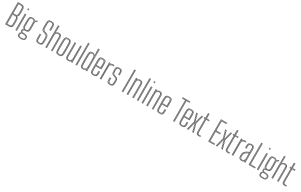

<svg xmlns="http://www.w3.org/2000/svg" viewBox="421 -3338 9434 6024"><g transform="rotate(30 5138.0 -326.0)"><path d="M67.5 0V-800H184.2Q227 -800 256 -789.6Q285 -779.2 300.6 -754Q316.2 -728.8 317.5 -684Q318.5 -647.2 319.1 -614.5Q319.8 -581.8 319.4 -551.6Q319 -521.5 317.2 -491.8Q315.2 -458.5 301.8 -435.1Q288.2 -411.8 261.8 -403V-400.8Q288.2 -392.8 304.8 -366.5Q321.2 -340.2 322.5 -307.2Q323.5 -285 324 -264.1Q324.5 -243.2 324.5 -221.1Q324.5 -199 324 -173.2Q323.5 -147.5 322.2 -115Q320.8 -70 304.8 -45Q288.8 -20 259.6 -10Q230.5 0 188.8 0ZM77.2 -8.5H188.8Q247.5 -8.5 278.9 -31Q310.2 -53.5 312.5 -115Q314.2 -156 314.6 -188.2Q315 -220.5 314.6 -249Q314.2 -277.5 312.8 -307Q311.2 -345.8 291.1 -370.1Q271 -394.5 242 -400V-402.5Q273.5 -410.2 289.2 -432.2Q305 -454.2 307.5 -492.5Q309.2 -519.8 309.6 -547.4Q310 -575 309.4 -608Q308.8 -641 307.8 -683.8Q306.8 -725.2 292.5 -748.8Q278.2 -772.2 251.1 -781.9Q224 -791.5 184.2 -791.5H77.2ZM87.2 -17.2V-783H184.2Q220.2 -783 245.1 -774.2Q270 -765.5 283.4 -743.9Q296.8 -722.2 297.8 -683.5Q299.2 -637.8 299.6 -604.9Q300 -572 299.5 -545.6Q299 -519.2 297.5 -492.5Q295.5 -457.2 277.8 -432.8Q260 -408.2 227.5 -402.2V-400.2Q261.5 -395.2 281.1 -369.5Q300.8 -343.8 302 -307Q303.2 -278.8 303.8 -251.2Q304.2 -223.8 303.9 -191.2Q303.5 -158.8 302 -115Q300 -57.5 270.6 -37.4Q241.2 -17.2 188.8 -17.2ZM97 -405H207Q244.2 -405 265 -430.9Q285.8 -456.8 287.8 -492.8Q289.5 -522.8 289.9 -550.4Q290.2 -578 289.9 -609.8Q289.5 -641.5 288 -683.5Q286.2 -736.5 259.9 -755.4Q233.5 -774.2 184.2 -774.2H97ZM106.8 -413.5V-765.8H184.2Q228.8 -765.8 252.8 -748.8Q276.8 -731.8 278.2 -683.5Q279.8 -639.5 280.1 -606.4Q280.5 -573.2 280 -546.4Q279.5 -519.5 278 -494.2Q276.2 -461.5 258.4 -437.5Q240.5 -413.5 206.8 -413.5ZM116.5 -422H206.8Q236.5 -422 251.6 -443.8Q266.8 -465.5 268.2 -494.5Q270.5 -535.5 270.5 -578Q270.5 -620.5 268.5 -683.5Q267 -728 244.6 -742.6Q222.2 -757.2 184.2 -757.2H116.5ZM97 -26H188.8Q237.2 -26 263.8 -44.4Q290.2 -62.8 292.2 -115Q293.8 -160.2 294.1 -192.1Q294.5 -224 294 -250.6Q293.5 -277.2 292.2 -306.8Q291 -344 268.6 -370.2Q246.2 -396.5 208.5 -396.5H97ZM106.8 -34.2V-387.8H210.2Q244.8 -387.8 263.1 -362.8Q281.5 -337.8 282.5 -306.2Q283.8 -277.2 284.1 -250.2Q284.5 -223.2 284.2 -191.2Q284 -159.2 282.2 -115Q280.8 -68.5 257 -51.4Q233.2 -34.2 188.2 -34.2ZM116.5 -42.8H188.2Q229.8 -42.8 250.5 -58.5Q271.2 -74.2 272.5 -114.2Q274.2 -161.5 274.5 -193.1Q274.8 -224.8 274.4 -250.6Q274 -276.5 272.8 -305.8Q271.8 -334.8 256.2 -357Q240.8 -379.2 211.5 -379.2H116.5Z M438.5 -780.5V-790H487.2V-780.5ZM438.5 -742.5V-752H487.2V-742.5ZM438.5 -761.5V-771H487.2V-761.5ZM477.5 0V-600H487.2V0ZM438.5 0V-600H448.2V0ZM458 0V-600H467.8V0Z M722.8 154.2Q653.5 154.2 620.8 133.9Q588 113.5 584.5 67.8Q584.2 62.2 584.2 57.2Q584.2 52.2 584.5 45.2Q586 12.8 600 -4.6Q614 -22 643 -29.2V-31.5Q623 -37.8 613.6 -48.6Q604.2 -59.5 603.8 -79Q603.5 -84.2 603.5 -88.9Q603.5 -93.5 603.8 -98.5Q604 -121.5 614.6 -136.1Q625.2 -150.8 647.5 -156.2V-158.5Q626.2 -166 614 -187.5Q601.8 -209 599.8 -245.5Q598.5 -275.8 597.8 -305.5Q597 -335.2 597.1 -365.6Q597.2 -396 597.9 -428.1Q598.5 -460.2 599.5 -495Q601.5 -554.5 629.9 -580.4Q658.2 -606.2 721 -606.2Q765.2 -606.2 788 -593.2Q810.8 -580.2 818.8 -551.2H821.2Q828.2 -565.5 841.2 -576.5Q854.2 -587.5 870.6 -593.8Q887 -600 903.5 -600V-591.5Q872.2 -591.8 850 -575.4Q827.8 -559 820.5 -536.8H817.8Q810.5 -569.5 788.1 -584Q765.8 -598.5 721 -598.5Q663.2 -598.5 637 -574.6Q610.8 -550.8 609.2 -495.2Q607.8 -448.5 607.1 -407.1Q606.5 -365.8 607 -326.4Q607.5 -287 609.2 -245.8Q611.2 -207.2 625.2 -185.8Q639.2 -164.2 664.5 -158V-155.8Q636.2 -150 624.4 -136.5Q612.5 -123 612.2 -98.5Q612 -93.2 612 -88.9Q612 -84.5 612.2 -78.8Q612.8 -59.2 624.1 -48.4Q635.5 -37.5 662.2 -31.5V-28.8Q625.8 -24 610.4 -6.5Q595 11 593.5 45.2Q593 52.5 592.9 56.9Q592.8 61.2 593.2 67.8Q596.5 109.5 626.5 128Q656.5 146.5 722.8 146.5Q792 146.5 822.5 126.9Q853 107.2 855 62Q855.5 55.2 855.4 49.6Q855.2 44 854.8 36.8Q852 -1.5 821.5 -19.6Q791 -37.8 723.8 -40.2Q693 -41.8 674.1 -46Q655.2 -50.2 646.6 -58.2Q638 -66.2 637.5 -78.8Q637.2 -84 637.2 -89Q637.2 -94 637.2 -98.5Q638 -123.2 657.4 -133.4Q676.8 -143.5 721 -143.5Q779.5 -143.5 804.9 -168.1Q830.2 -192.8 832.2 -246.8Q834 -288.5 834.1 -324.2Q834.2 -360 833.5 -399Q832.8 -438 831.8 -489Q831.2 -523 850.4 -545.4Q869.5 -567.8 903.5 -567.5V-559.5Q871 -559.5 855.5 -537.8Q840 -516 840.8 -484.8Q841.8 -438.5 842.6 -400.2Q843.5 -362 843.5 -325.2Q843.5 -288.5 841.8 -246Q839.2 -187.2 811.5 -161.4Q783.8 -135.5 721 -135.5Q696 -135.5 679.5 -132.4Q663 -129.2 654.6 -121.2Q646.2 -113.2 645.8 -98.2Q645.8 -94.2 645.8 -89.5Q645.8 -84.8 646 -80Q646.5 -69 654.9 -62.4Q663.2 -55.8 680.5 -52.6Q697.8 -49.5 724 -48.2Q795.8 -45.2 827.9 -25.5Q860 -5.8 863.5 37Q864 44 864.1 49.9Q864.2 55.8 863.8 62Q861.8 111 829 132.6Q796.2 154.2 722.8 154.2ZM722.8 131.5Q762 131.5 787.4 124.5Q812.8 117.5 825.1 102.4Q837.5 87.2 837.8 62.8Q838 55.5 838 49.9Q838 44.2 837.5 36.8Q836.8 17 824.9 3.8Q813 -9.5 788.2 -16.8Q763.5 -24 724 -25.8Q665 -28.5 638.9 -11.6Q612.8 5.2 610.5 45.5Q610 52.2 609.9 57Q609.8 61.8 610.2 68.2Q612.2 102.2 638.9 116.9Q665.5 131.5 722.8 131.5ZM722.8 124Q667.8 124 644.1 110.6Q620.5 97.2 618.8 67.8Q618.5 62.2 618.6 57.5Q618.8 52.8 619 45.2Q620.2 5.5 646.2 -8Q672.2 -21.5 723.8 -19Q760.5 -17.5 783.2 -11Q806 -4.5 816.9 7.2Q827.8 19 829 36.8Q829.8 45 829.6 50.5Q829.5 56 829.2 62.2Q827.8 95.2 803 109.6Q778.2 124 722.8 124ZM722.8 116.2Q756.8 116.2 777.9 110.8Q799 105.2 809.2 93.2Q819.5 81.2 820.2 62Q820.5 55.8 820.5 49.8Q820.5 43.8 820.2 36.8Q819.5 21.5 809.9 11.6Q800.2 1.8 779.1 -3.9Q758 -9.5 722.5 -11.8Q673.5 -15 651.1 -0.9Q628.8 13.2 627.8 45.2Q627.5 52 627.5 57.1Q627.5 62.2 627.5 67.8Q628.2 92.2 650.4 104.2Q672.5 116.2 722.8 116.2ZM722.8 139.2Q660.8 139.2 632.1 122.6Q603.5 106 601.5 67.8Q601.2 61.8 601.2 57.1Q601.2 52.5 601.5 45.2Q602.5 9.8 622 -7.4Q641.5 -24.5 683.8 -29V-31.2Q650.8 -35.5 635.9 -46.5Q621 -57.5 620.2 -78.8Q620.2 -84.5 620.2 -89Q620.2 -93.5 620.2 -98.5Q620.5 -124.2 636.2 -138.1Q652 -152 681.5 -155.8V-157.5Q652.8 -162.8 636.6 -184.2Q620.5 -205.8 619 -246Q617.2 -285.5 616.8 -325Q616.2 -364.5 616.9 -406.4Q617.5 -448.2 618.8 -495Q620.2 -546.5 644.6 -568.6Q669 -590.8 721 -590.8Q769.2 -590.8 791.5 -571.6Q813.8 -552.5 816.2 -509.5H818.8Q822 -531.8 833 -548.4Q844 -565 862 -574.2Q880 -583.5 903.5 -584V-575.5Q865.5 -575.8 843.8 -550.8Q822 -525.8 822.8 -492.5Q824 -442.5 824.5 -401.9Q825 -361.2 824.5 -323.9Q824 -286.5 822.5 -246.2Q820.5 -196 797 -173.5Q773.5 -151 720.8 -151.2Q689.8 -151.2 669.6 -146.1Q649.5 -141 639.5 -129.6Q629.5 -118.2 629 -99Q628.8 -93.8 628.9 -88.9Q629 -84 629 -79Q630 -55.5 652.5 -45.6Q675 -35.8 723.5 -33.8Q763.8 -32 790.6 -24.4Q817.5 -16.8 831.4 -1.9Q845.2 13 846.2 36.8Q846.8 43.5 846.8 49.5Q846.8 55.5 846.8 62Q845.8 103.8 816 121.5Q786.2 139.2 722.8 139.2ZM721 -159.2Q768.8 -159.2 789.9 -180.1Q811 -201 812.8 -246.5Q814.5 -287.2 814.8 -324.6Q815 -362 814.4 -403.1Q813.8 -444.2 812 -496.5Q810.5 -544.2 788.1 -563.5Q765.8 -582.8 721 -582.8Q671 -582.8 650.2 -561.5Q629.5 -540.2 628.5 -494.8Q627 -424.5 626.8 -366.4Q626.5 -308.2 628.5 -245.2Q630 -200 651.9 -179.6Q673.8 -159.2 721 -159.2ZM721 -167Q678 -167 658.6 -185.9Q639.2 -204.8 638 -245.8Q636.2 -306.8 636.5 -365.9Q636.8 -425 638 -494.8Q639 -537.8 658.4 -556.4Q677.8 -575 721 -575Q762.8 -575 781.9 -556.5Q801 -538 802.2 -497Q804 -444.2 804.6 -402.9Q805.2 -361.5 804.9 -324.4Q804.5 -287.2 803 -247Q801.8 -206.8 783 -186.9Q764.2 -167 721 -167ZM721 -175Q757.8 -175 774.9 -192.2Q792 -209.5 793.2 -247.5Q794.5 -286.5 794.9 -323.6Q795.2 -360.8 794.6 -402.6Q794 -444.5 792.5 -497.2Q791.2 -534.8 773.6 -551Q756 -567.2 721 -567.2Q683.5 -567.2 666 -550.5Q648.5 -533.8 647.5 -494.5Q646.2 -426.5 645.8 -367Q645.2 -307.5 647.5 -245.8Q649 -208.8 666.2 -191.9Q683.5 -175 721 -175Z M1287.2 5.5Q1220.8 5.5 1190.9 -20.1Q1161 -45.8 1159.2 -105.5Q1158.2 -139.8 1158 -167.5Q1157.8 -195.2 1158.1 -222.8Q1158.5 -250.2 1159.5 -284.5H1169.2Q1168.2 -251.8 1167.9 -224.5Q1167.5 -197.2 1167.8 -169.1Q1168 -141 1169 -106Q1170.8 -51 1197.8 -26.8Q1224.8 -2.5 1287.2 -2.5Q1346.5 -2.5 1373.1 -26.5Q1399.8 -50.5 1401.8 -106Q1403 -131.8 1403.2 -158.9Q1403.5 -186 1403.2 -213Q1403 -240 1402 -265.5Q1399.8 -332.8 1372.2 -362.4Q1344.8 -392 1297 -404.5L1264 -413.5Q1240.8 -419.8 1226.5 -431.1Q1212.2 -442.5 1205.6 -465.6Q1199 -488.8 1198 -530.2Q1197.2 -567.5 1197.6 -605Q1198 -642.5 1199 -694.5Q1199.5 -737.2 1219.9 -755.8Q1240.2 -774.2 1286.2 -774.2Q1327.8 -774.2 1348.1 -756.4Q1368.5 -738.5 1369.5 -693.5Q1370.2 -664 1370.2 -621.8Q1370.2 -579.5 1369.2 -532.2H1359.5Q1360.2 -576.5 1360.4 -620Q1360.5 -663.5 1359.8 -693Q1358.8 -732.8 1341.5 -749.5Q1324.2 -766.2 1286.2 -766.2Q1245.5 -766.2 1227.4 -749.6Q1209.2 -733 1208.8 -694.5Q1208 -651 1207.5 -609.5Q1207 -568 1207.8 -530.5Q1208.5 -491.2 1214.6 -469.8Q1220.8 -448.2 1233.4 -438.1Q1246 -428 1266.5 -422.2L1299.5 -413.5Q1354.8 -398.5 1382 -365.5Q1409.2 -332.5 1411.8 -265.8Q1412.8 -240.5 1413 -212.8Q1413.2 -185 1412.9 -157.5Q1412.5 -130 1411.5 -105.5Q1409.2 -46.2 1380.2 -20.4Q1351.2 5.5 1287.2 5.5ZM1287.2 -10.2Q1230.8 -10.2 1205.5 -32.5Q1180.2 -54.8 1178.8 -106.2Q1178 -137.2 1177.6 -163.8Q1177.2 -190.2 1177.6 -218.9Q1178 -247.5 1179 -284.5H1188.8Q1187.8 -250.8 1187.4 -223.1Q1187 -195.5 1187.2 -167.9Q1187.5 -140.2 1188.5 -106.5Q1190 -59.5 1212.6 -38.9Q1235.2 -18.2 1287.2 -18.2Q1336.5 -18.2 1358.5 -38.8Q1380.5 -59.2 1382.2 -106.8Q1383.2 -129.2 1383.6 -154.8Q1384 -180.2 1383.8 -208.1Q1383.5 -236 1382.2 -264.8Q1381 -302.8 1370.9 -326.8Q1360.8 -350.8 1341.2 -365Q1321.8 -379.2 1292.5 -387L1259.2 -395.8Q1232 -403 1214.5 -415.8Q1197 -428.5 1188.2 -455Q1179.5 -481.5 1178.5 -530Q1178 -554.5 1178 -579.4Q1178 -604.2 1178.5 -632.4Q1179 -660.5 1179.5 -695Q1180.2 -745.2 1204.6 -767.5Q1229 -789.8 1286.2 -789.8Q1337.5 -789.8 1362.6 -768.5Q1387.8 -747.2 1389 -693.8Q1389.8 -664.8 1389.8 -622.1Q1389.8 -579.5 1389 -532.2H1379Q1380 -576.2 1380 -620.6Q1380 -665 1379.2 -693.8Q1378 -743.8 1354.9 -762.8Q1331.8 -781.8 1286.2 -781.8Q1234.2 -781.8 1212.1 -761.4Q1190 -741 1189.2 -694.8Q1188.5 -652.5 1188 -609.6Q1187.5 -566.8 1188.2 -530.2Q1189.2 -484.8 1197.1 -459.9Q1205 -435 1220.9 -423.1Q1236.8 -411.2 1261.5 -404.5L1295 -395.8Q1339.8 -384 1364.9 -356.1Q1390 -328.2 1392.2 -265.2Q1393.2 -236 1393.5 -208.8Q1393.8 -181.5 1393.4 -156.1Q1393 -130.8 1392 -106.5Q1390.2 -55.2 1365.9 -32.8Q1341.5 -10.2 1287.2 -10.2ZM1287.2 -25.8Q1241 -25.8 1220.2 -44.6Q1199.5 -63.5 1198.2 -106.8Q1197.5 -136.8 1197.1 -162.9Q1196.8 -189 1197.1 -217.9Q1197.5 -246.8 1198.5 -284.5H1208.2Q1207.2 -248.8 1206.9 -221.4Q1206.5 -194 1206.9 -167.1Q1207.2 -140.2 1208.2 -107Q1209.5 -68.8 1227.2 -51.2Q1245 -33.8 1287.2 -33.8Q1325.8 -33.8 1343.4 -50.9Q1361 -68 1362.8 -107Q1363.8 -134.2 1364.1 -160.5Q1364.5 -186.8 1364.1 -212.8Q1363.8 -238.8 1362.8 -264.2Q1361.8 -297.2 1353.2 -318.1Q1344.8 -339 1328.6 -351.1Q1312.5 -363.2 1288 -369.5L1254.5 -378.5Q1223 -386.8 1202.1 -401.1Q1181.2 -415.5 1170.8 -445.2Q1160.2 -475 1159 -529.5Q1158.2 -565.5 1158.5 -603.5Q1158.8 -641.5 1159.8 -695.5Q1160.8 -754.8 1190.5 -780.1Q1220.2 -805.5 1286.2 -805.5Q1347 -805.5 1377.1 -781Q1407.2 -756.5 1408.5 -694.5Q1409.2 -666 1409.2 -623.1Q1409.2 -580.2 1408.5 -532.2H1398.8Q1399.5 -575.8 1399.5 -620.6Q1399.5 -665.5 1398.8 -694.2Q1397.5 -751.2 1370.2 -774.4Q1343 -797.5 1286.2 -797.5Q1224.8 -797.5 1197.6 -773.9Q1170.5 -750.2 1169.5 -695.2Q1168.8 -654 1168.4 -609.8Q1168 -565.5 1168.8 -529.8Q1169.8 -479 1179.2 -450.8Q1188.8 -422.5 1207.9 -408.8Q1227 -395 1256.8 -387.2L1290.5 -378.2Q1317.2 -371.5 1335 -358.4Q1352.8 -345.2 1362 -322.6Q1371.2 -300 1372.5 -264.5Q1373.5 -236.8 1373.9 -209.6Q1374.2 -182.5 1373.9 -156.8Q1373.5 -131 1372.5 -106.8Q1370.8 -63.5 1350.9 -44.6Q1331 -25.8 1287.2 -25.8Z M1765.8 0V-490Q1765.8 -525 1757.1 -549.1Q1748.5 -573.2 1727.5 -585.8Q1706.5 -598.2 1668.8 -598.2Q1627.5 -598.2 1599.5 -580.1Q1571.5 -562 1557.2 -531.8H1555L1561.5 -652.2V-800H1571.2V-667.2L1563.5 -556H1565.5Q1583 -583 1610.2 -594.8Q1637.5 -606.5 1670.5 -606.5Q1711 -606.5 1733.8 -593Q1756.5 -579.5 1765.9 -553.6Q1775.2 -527.8 1775.2 -490.5V0ZM1522.8 0V-800H1532.5V0ZM1561.8 0V-476.5Q1561.8 -500.5 1573.9 -522.8Q1586 -545 1608.8 -559.6Q1631.5 -574.2 1663.5 -574.2Q1706 -574.2 1721.1 -552.1Q1736.2 -530 1736.2 -489V0H1726.5V-489Q1726.5 -525.8 1713.2 -545.9Q1700 -566 1662.5 -566Q1636 -566 1615.5 -553.5Q1595 -541 1583.4 -520.6Q1571.8 -500.2 1571.8 -476.8L1571.5 0ZM1542.2 0V-800H1552V-636L1549.2 -505.2H1552Q1562.5 -543.5 1592 -567Q1621.5 -590.5 1666.5 -590.2Q1718.8 -590.2 1737.2 -564.4Q1755.8 -538.5 1755.8 -489.8V0H1746V-489.5Q1746 -534.5 1729 -558.4Q1712 -582.2 1665 -582.2Q1629.5 -582.2 1604.4 -566.8Q1579.2 -551.2 1566 -526.9Q1552.8 -502.5 1552.8 -476.5V0Z M2009.5 6.2Q1945.8 6.2 1916.9 -20.4Q1888 -47 1885.2 -108.2Q1882.8 -172.5 1881.8 -233.2Q1880.8 -294 1881.6 -357Q1882.5 -420 1885.2 -490.8Q1888 -553.8 1917.5 -580Q1947 -606.2 2009.5 -606.2Q2071.8 -606.2 2101.4 -580.1Q2131 -554 2133.5 -490.8Q2137.5 -386.8 2137.4 -294.1Q2137.2 -201.5 2133.5 -108.2Q2131 -45.8 2101.5 -19.8Q2072 6.2 2009.5 6.2ZM2009.5 -1.5Q2067.5 -1.5 2094.5 -26.1Q2121.5 -50.8 2123.8 -108.8Q2127.5 -200 2127.6 -292.1Q2127.8 -384.2 2123.8 -490.5Q2121.5 -549 2094.5 -573.8Q2067.5 -598.5 2009.5 -598.5Q1951 -598.5 1924.2 -573.6Q1897.5 -548.8 1895.2 -490.5Q1892.5 -419.8 1891.5 -356.9Q1890.5 -294 1891.5 -233.5Q1892.5 -173 1895.2 -108.8Q1897.5 -51.2 1924.2 -26.4Q1951 -1.5 2009.5 -1.5ZM2009.5 -9.2Q1955.2 -9.2 1931.2 -32.8Q1907.2 -56.2 1905 -109Q1902.2 -174 1901.2 -234.1Q1900.2 -294.2 1901.2 -356.6Q1902.2 -419 1905 -490Q1907.2 -544 1931.6 -567.4Q1956 -590.8 2009.5 -590.8Q2061 -590.8 2086.5 -568.4Q2112 -546 2114 -490Q2116.8 -419.5 2117.5 -355.1Q2118.2 -290.8 2117.4 -229.9Q2116.5 -169 2114 -109.2Q2112 -55 2087.1 -32.1Q2062.2 -9.2 2009.5 -9.2ZM2009.5 -17.2Q2058.2 -17.2 2080.2 -38.8Q2102.2 -60.2 2104.2 -109.8Q2108 -204.2 2108.1 -293.8Q2108.2 -383.2 2104.2 -489.5Q2102.2 -541 2079.4 -561.9Q2056.5 -582.8 2009.5 -582.8Q1960.8 -582.8 1938.9 -561.1Q1917 -539.5 1914.8 -489.5Q1912 -420 1911 -358.1Q1910 -296.2 1911 -235.6Q1912 -175 1914.8 -109.5Q1917 -59.8 1939.1 -38.5Q1961.2 -17.2 2009.5 -17.2ZM2009.5 -25Q1966 -25 1946.1 -44.8Q1926.2 -64.5 1924.5 -109.8Q1922 -171 1920.9 -230.1Q1919.8 -289.2 1920.6 -352.6Q1921.5 -416 1924.5 -489.5Q1926.2 -535.8 1946.4 -555.4Q1966.5 -575 2009.5 -575Q2053 -575 2072.8 -555.1Q2092.5 -535.2 2094.5 -489Q2098.5 -382 2098.4 -292.8Q2098.2 -203.5 2094.5 -110Q2092.5 -64.2 2072.6 -44.6Q2052.8 -25 2009.5 -25ZM2009.5 -32.8Q2047.8 -32.8 2065.4 -50.8Q2083 -68.8 2084.5 -110.2Q2088.2 -202.5 2088.5 -290.9Q2088.8 -379.2 2084.5 -488.8Q2083 -531.8 2065 -549.5Q2047 -567.2 2009.5 -567.2Q1971 -567.2 1953.6 -549Q1936.2 -530.8 1934.2 -489.2Q1931.5 -415.2 1930.6 -352.2Q1929.8 -289.2 1930.8 -230.5Q1931.8 -171.8 1934.2 -110Q1936.2 -69.5 1953.2 -51.1Q1970.2 -32.8 2009.5 -32.8Z M2346.8 6.5Q2321.5 6.5 2303.5 0.9Q2285.5 -4.8 2273.6 -14.9Q2261.8 -25 2255 -39.4Q2248.2 -53.8 2245.4 -71.4Q2242.5 -89 2242.5 -109.5V-600H2252V-110Q2252 -86 2256.2 -66.2Q2260.5 -46.5 2271.1 -32Q2281.8 -17.5 2300.5 -9.6Q2319.2 -1.8 2348.5 -1.8Q2390.5 -1.8 2418.4 -20.2Q2446.2 -38.8 2459.8 -68.2H2462.2L2455.8 -19.8V0H2446V-12L2452.8 -44H2450.2Q2433 -17 2406.2 -5.2Q2379.5 6.5 2346.8 6.5ZM2484.8 0V-600H2494.5V0ZM2354 -25.8Q2331.8 -25.8 2317.5 -32.2Q2303.2 -38.8 2295.2 -50.2Q2287.2 -61.8 2284.1 -77.4Q2281 -93 2281 -111V-600H2290.8V-111Q2290.8 -88 2296.2 -70.6Q2301.8 -53.2 2315.5 -43.6Q2329.2 -34 2354.5 -34Q2381.2 -34 2401.8 -46.5Q2422.2 -59 2433.9 -79.5Q2445.5 -100 2445.5 -123.2V-600H2455.2V-123.5Q2455.2 -99.8 2443.2 -77.4Q2431.2 -55 2408.6 -40.4Q2386 -25.8 2354 -25.8ZM2350.5 -9.8Q2300 -9.8 2280.9 -35.6Q2261.8 -61.5 2261.8 -110.2V-600H2271.5V-110.5Q2271.5 -67.5 2288.1 -42.6Q2304.8 -17.8 2352.2 -17.8Q2387.8 -17.8 2412.8 -33.2Q2437.8 -48.8 2451 -73.1Q2464.2 -97.5 2464.2 -123.5V-600H2475V0H2465.2V-32L2467.5 -94.8H2465Q2454.8 -56.8 2425.2 -33.1Q2395.8 -9.5 2350.5 -9.8Z M2654.5 0V-800H2664.2V0ZM2615.5 0V-800H2625.2V0ZM2635 0V-800H2644.8V0Z M3030 0H3020.2V-800H3030ZM3010.5 0H3001L3004 -106.8H3002Q2997.2 -59.5 2965.2 -34.4Q2933.2 -9.2 2889.5 -9.2Q2843 -9.2 2821.2 -32.4Q2799.5 -55.5 2797 -109.5Q2794.5 -171.8 2793.6 -232.5Q2792.8 -293.2 2793.6 -356.5Q2794.5 -419.8 2797 -489.2Q2799.2 -544.5 2823 -567.6Q2846.8 -590.8 2897.2 -590.8Q2942.5 -590.8 2969.6 -564Q2996.8 -537.2 3001.8 -488H3004.2L3000.8 -636.5V-800H3010.5ZM2891.8 -17.2Q2920 -17.2 2943.5 -28.8Q2967 -40.2 2981.6 -63Q2996.2 -85.8 2997.5 -119Q2999.8 -172 3001 -234.5Q3002.2 -297 3001.6 -359.9Q3001 -422.8 2997.5 -476.8Q2995.5 -510.2 2983.6 -533.9Q2971.8 -557.5 2951 -570.1Q2930.2 -582.8 2900.8 -582.8Q2853.2 -582.8 2831 -561.5Q2808.8 -540.2 2807 -489.5Q2804.5 -419.2 2803.6 -357Q2802.8 -294.8 2803.6 -234.5Q2804.5 -174.2 2807 -109.5Q2809 -60 2828.6 -38.6Q2848.2 -17.2 2891.8 -17.2ZM2894.5 -25Q2854.8 -25 2836.6 -44.8Q2818.5 -64.5 2816.5 -109.8Q2814.2 -172.2 2813.4 -231.9Q2812.5 -291.5 2813.2 -354.5Q2814 -417.5 2816.8 -490Q2818.5 -535.5 2838.2 -555.4Q2858 -575.2 2901.2 -575.2Q2942 -575.2 2964 -549.4Q2986 -523.5 2987.8 -476.8Q2990 -426 2990.6 -363.5Q2991.2 -301 2990.6 -237.4Q2990 -173.8 2988 -119.2Q2987 -84.2 2965.1 -54.6Q2943.2 -25 2894.5 -25ZM2895 -32.8Q2938.2 -32.8 2957.6 -60.1Q2977 -87.5 2978 -119.5Q2980 -170 2980.8 -231.9Q2981.5 -293.8 2981 -357.2Q2980.5 -420.8 2978 -476.5Q2976.2 -519.5 2956.9 -543.4Q2937.5 -567.2 2901.5 -567.2Q2863 -567.2 2845.5 -549.1Q2828 -531 2826.5 -489.8Q2822.5 -380.2 2822.6 -290.4Q2822.8 -200.5 2826.5 -110.5Q2828 -68.2 2844.2 -50.5Q2860.5 -32.8 2895 -32.8ZM2887.5 6.2Q2830.8 6.2 2805.5 -20.9Q2780.2 -48 2777.5 -109Q2775 -173.5 2774 -234.1Q2773 -294.8 2774 -357.2Q2775 -419.8 2777.5 -489.5Q2780 -549.5 2805.6 -577.9Q2831.2 -606.2 2893 -606.2Q2926.2 -606.2 2951 -593.5Q2975.8 -580.8 2988.2 -556.5H2990.5L2981.2 -669V-800H2991V-654.5L2998.2 -532.5H2995.8Q2980.8 -569 2955.1 -583.6Q2929.5 -598.2 2895.8 -598.2Q2841 -598.2 2815.4 -573.5Q2789.8 -548.8 2787.5 -490.5Q2784.5 -418.2 2783.6 -355.2Q2782.8 -292.2 2783.8 -232.2Q2784.8 -172.2 2787.5 -108.8Q2790 -50.8 2814 -26.1Q2838 -1.5 2889.2 -1.5Q2924 -1.5 2951.6 -17Q2979.2 -32.5 2994.5 -62H2997.2L2992 0H2982.2V-4.8L2990 -41.5H2987.8Q2973.8 -20.5 2948 -7.1Q2922.2 6.2 2887.5 6.2Z M3267 6.2Q3203.5 6.2 3173.8 -18.8Q3144 -43.8 3142.2 -103.2Q3140.5 -161.5 3139.9 -213.4Q3139.2 -265.2 3139.2 -312.9Q3139.2 -360.5 3140.1 -405.8Q3141 -451 3142.2 -495.8Q3144.2 -555 3173.4 -580.6Q3202.5 -606.2 3266.8 -606.2Q3328.8 -606.2 3356.8 -581Q3384.8 -555.8 3387.2 -496.8Q3387.8 -488.5 3388.2 -464.6Q3388.8 -440.8 3389 -408.4Q3389.2 -376 3388.6 -342.1Q3388 -308.2 3386 -280H3188.2Q3188.5 -250.5 3188.9 -222.4Q3189.2 -194.2 3189.9 -165.5Q3190.5 -136.8 3191.2 -105.2Q3192.5 -66.8 3209.8 -49.8Q3227 -32.8 3267 -32.8Q3303 -32.8 3319.6 -49.6Q3336.2 -66.5 3338.2 -105.8Q3339.2 -124.8 3339 -152.9Q3338.8 -181 3337.5 -200H3347.2Q3348.8 -176.5 3348.9 -148.6Q3349 -120.8 3348.2 -105.2Q3346 -62.2 3327 -43.6Q3308 -25 3267 -25Q3222.2 -25 3202.5 -43.8Q3182.8 -62.5 3181.2 -105Q3180.2 -140.5 3179.6 -171.5Q3179 -202.5 3178.8 -231.4Q3178.5 -260.2 3178.2 -288.5H3376.5Q3377.8 -314.8 3378.2 -347.1Q3378.8 -379.5 3378.6 -410.6Q3378.5 -441.8 3378.2 -465.1Q3378 -488.5 3377.5 -496.2Q3375.2 -551.5 3349.2 -575Q3323.2 -598.5 3266.8 -598.5Q3207 -598.5 3180.4 -574.4Q3153.8 -550.2 3152 -494.8Q3150.8 -451.8 3149.9 -406.6Q3149 -361.5 3149 -313.5Q3149 -265.5 3149.6 -213.5Q3150.2 -161.5 3152 -104.5Q3153.5 -49.5 3180.1 -25.5Q3206.8 -1.5 3267 -1.5Q3323 -1.5 3348.9 -25.2Q3374.8 -49 3377.5 -104.2Q3378 -113.5 3378.1 -130.6Q3378.2 -147.8 3377.9 -166.6Q3377.5 -185.5 3376.5 -200H3386.2Q3387.8 -178.2 3387.9 -148.9Q3388 -119.5 3387.2 -103.8Q3384.2 -44.8 3356.2 -19.2Q3328.2 6.2 3267 6.2ZM3267 -9.2Q3213.5 -9.2 3188.4 -30.9Q3163.2 -52.5 3161.8 -104.5Q3160.2 -160 3159.5 -211Q3158.8 -262 3158.8 -309.9Q3158.8 -357.8 3159.6 -403.6Q3160.5 -449.5 3161.8 -494.5Q3163.2 -546 3187.8 -568.4Q3212.2 -590.8 3266.8 -590.8Q3318.8 -590.8 3342.1 -568.6Q3365.5 -546.5 3367.8 -496Q3368.2 -485.8 3368.8 -452.4Q3369.2 -419 3369 -376.6Q3368.8 -334.2 3367 -296.8H3168.5Q3168.5 -253.5 3169.2 -204.1Q3170 -154.8 3171.5 -104.8Q3173 -57.5 3195.5 -37.4Q3218 -17.2 3267 -17.2Q3313.2 -17.2 3334.4 -37.6Q3355.5 -58 3358 -105Q3358.8 -119.2 3358.6 -148.5Q3358.5 -177.8 3357 -200H3366.8Q3368.2 -177.8 3368.4 -148.5Q3368.5 -119.2 3367.8 -104.5Q3365.2 -53.5 3341.8 -31.4Q3318.2 -9.2 3267 -9.2ZM3168.5 -305.2H3357.5Q3359 -343.5 3359.1 -383.2Q3359.2 -423 3358.9 -453.8Q3358.5 -484.5 3358 -495.5Q3356 -541.8 3335.1 -562.2Q3314.2 -582.8 3266.8 -582.8Q3215.8 -582.8 3194.4 -561.5Q3173 -540.2 3171.5 -494Q3170 -446.8 3169.4 -399.1Q3168.8 -351.5 3168.5 -305.2ZM3178.5 -313.5Q3178.5 -342 3178.8 -371Q3179 -400 3179.6 -430.4Q3180.2 -460.8 3181.2 -493.8Q3182.8 -537.5 3202.6 -556.2Q3222.5 -575 3266.8 -575Q3309.8 -575 3328.1 -555.9Q3346.5 -536.8 3348.2 -495Q3348.8 -483.2 3349.1 -453.8Q3349.5 -424.2 3349.4 -386.9Q3349.2 -349.5 3348 -313.5ZM3188.2 -322H3338.5Q3339.2 -358.2 3339.4 -393.9Q3339.5 -429.5 3339.1 -456.8Q3338.8 -484 3338.2 -494.5Q3336.8 -532.8 3320.5 -550Q3304.2 -567.2 3266.8 -567.2Q3227 -567.2 3209.8 -549.9Q3192.5 -532.5 3191.2 -493.5Q3190.2 -462 3189.6 -433.2Q3189 -404.5 3188.8 -377.2Q3188.5 -350 3188.2 -322Z M3512.8 0V-600H3522.5V-568L3518.8 -505.2H3522.5Q3532.2 -542.5 3562 -563.5Q3591.8 -584.5 3635.5 -584.5Q3647.2 -584.5 3658.1 -584.2Q3669 -584 3677.2 -583.5V-575Q3667 -575.5 3655.1 -575.8Q3643.2 -576 3632 -576Q3597.8 -576 3573.5 -561.5Q3549.2 -547 3536.6 -524.2Q3524 -501.5 3524 -476.5V0ZM3493.2 0V-600H3503V0ZM3532.2 0V-476.5Q3532.2 -512.2 3559.5 -539.9Q3586.8 -567.5 3630.8 -567.5Q3642 -567.5 3654.1 -567.2Q3666.2 -567 3677.2 -566.5V-558.2Q3665.5 -558.8 3653.8 -558.9Q3642 -559 3630.5 -559Q3593.5 -559 3567.9 -535.5Q3542.2 -512 3542.2 -476.8V0ZM3525.5 -531.8 3532.2 -580.2V-600H3542V-588L3535.2 -556H3537.2Q3553.8 -582.2 3581 -591.8Q3608.2 -601.2 3639.5 -601.2Q3648.2 -601.2 3657.6 -601Q3667 -600.8 3677.2 -600V-591.8Q3667 -592.2 3657.4 -592.5Q3647.8 -592.8 3638 -592.8Q3598.2 -592.8 3569.9 -577Q3541.5 -561.2 3527.8 -531.8Z M3859.8 6.2Q3800 6.2 3773.2 -19.2Q3746.5 -44.8 3744.8 -103.8Q3744 -127.2 3743.6 -149.5Q3743.2 -171.8 3744.8 -199.5H3754.5Q3753 -171 3753.4 -148.8Q3753.8 -126.5 3754.2 -104Q3756 -49 3780.4 -25.2Q3804.8 -1.5 3859.8 -1.5Q3916.2 -1.5 3942.2 -24.9Q3968.2 -48.2 3970.8 -102.8Q3971.8 -119.5 3971.9 -131Q3972 -142.5 3971.9 -154.2Q3971.8 -166 3971.8 -183.8Q3971.8 -242.5 3951.5 -269.9Q3931.2 -297.2 3886.5 -311.2L3846.8 -323.8Q3824 -331 3810.5 -339.8Q3797 -348.5 3790.8 -368.8Q3784.5 -389 3783 -430.5Q3782.2 -452 3781.8 -464.5Q3781.2 -477 3782 -495Q3783.8 -536.8 3801.8 -555.9Q3819.8 -575 3861.2 -575Q3900.2 -575 3918.6 -556.2Q3937 -537.5 3939.8 -493.8Q3940.2 -483.2 3940.1 -454.8Q3940 -426.2 3938 -402H3928.5Q3930.2 -426.2 3930.5 -454.5Q3930.8 -482.8 3930 -493.8Q3927.5 -532.5 3911.5 -549.9Q3895.5 -567.2 3861.2 -567.2Q3826 -567.2 3809.5 -550.4Q3793 -533.5 3791.8 -495Q3791 -477 3791.5 -464.1Q3792 -451.2 3792.8 -430.5Q3794.2 -391.2 3799.6 -372.6Q3805 -354 3817 -346.2Q3829 -338.5 3849.5 -332L3889.2 -319.5Q3918.5 -310.2 3939 -295.4Q3959.5 -280.5 3970.4 -254.2Q3981.2 -228 3981.2 -183.8Q3981.2 -166 3981.4 -154.1Q3981.5 -142.2 3981.4 -130.8Q3981.2 -119.2 3980.5 -102.5Q3977.5 -45.2 3950.1 -19.5Q3922.8 6.2 3859.8 6.2ZM3859.8 -9.2Q3810.2 -9.2 3787.9 -31.2Q3765.5 -53.2 3764 -104.2Q3763.2 -128 3762.9 -150Q3762.5 -172 3764 -199.5H3773.5Q3772.5 -172.8 3772.6 -151.1Q3772.8 -129.5 3773.5 -104.5Q3775 -57.5 3795.1 -37.4Q3815.2 -17.2 3859.8 -17.2Q3906.2 -17.2 3927.8 -37.1Q3949.2 -57 3951.5 -103.2Q3952.8 -127.2 3952.5 -144.2Q3952.2 -161.2 3952.2 -183.8Q3952.2 -239.8 3934.2 -261.9Q3916.2 -284 3881.5 -295L3841 -307.5Q3814.8 -315.8 3798.4 -326.1Q3782 -336.5 3773.8 -359.8Q3765.5 -383 3763.8 -430Q3763 -449.5 3762.5 -464.8Q3762 -480 3762.8 -495.5Q3764.2 -546.8 3787.5 -568.8Q3810.8 -590.8 3861.2 -590.8Q3911.2 -590.8 3933.5 -567.9Q3955.8 -545 3958.8 -494.5Q3959.8 -482 3959.4 -453.2Q3959 -424.5 3957 -402H3947.5Q3949.5 -424.5 3949.8 -454.2Q3950 -484 3949.2 -494Q3946.2 -543 3925.1 -562.9Q3904 -582.8 3861.2 -582.8Q3815.2 -582.8 3794.8 -562.2Q3774.2 -541.8 3772.5 -495.8Q3771.8 -477 3772.2 -464.4Q3772.8 -451.8 3773.5 -430Q3775 -385.8 3782.1 -364.1Q3789.2 -342.5 3804.2 -333Q3819.2 -323.5 3844 -315.5L3884 -303Q3922.5 -290.8 3942.2 -266.8Q3962 -242.8 3962 -183.8Q3962 -158.2 3962.2 -143.1Q3962.5 -128 3961.2 -103.2Q3958.8 -53.2 3935.4 -31.2Q3912 -9.2 3859.8 -9.2ZM3859.8 -25Q3820.5 -25 3802.5 -43.4Q3784.5 -61.8 3783.2 -105Q3782.5 -127.2 3782.1 -149.1Q3781.8 -171 3783.2 -199.5H3792.8Q3791.5 -169.8 3791.9 -149Q3792.2 -128.2 3792.8 -105Q3794 -67 3809.2 -49.9Q3824.5 -32.8 3859.8 -32.8Q3896 -32.8 3913.1 -49.2Q3930.2 -65.8 3932.2 -103.8Q3933.5 -129.5 3933.2 -144.9Q3933 -160.2 3933 -183.8Q3933 -232.2 3919 -250.8Q3905 -269.2 3876.2 -278.2L3835.5 -291Q3803 -301 3783.6 -314.6Q3764.2 -328.2 3755.2 -354.6Q3746.2 -381 3744.5 -429.5Q3743.5 -450.8 3743.1 -465.5Q3742.8 -480.2 3743.5 -496.5Q3745.2 -556 3773.1 -581.1Q3801 -606.2 3861.2 -606.2Q3920 -606.2 3947.1 -580.4Q3974.2 -554.5 3978 -494.8Q3978.8 -483.5 3978.5 -454.1Q3978.2 -424.8 3976.2 -402H3966.5Q3968.8 -425.5 3969 -454.5Q3969.2 -483.5 3968.5 -494.8Q3965 -549.8 3940.2 -574.1Q3915.5 -598.5 3861.2 -598.5Q3805.2 -598.5 3780 -574.5Q3754.8 -550.5 3753 -495.8Q3752.5 -479.2 3752.9 -465.5Q3753.2 -451.8 3754 -429.8Q3756 -381.2 3764.9 -356.4Q3773.8 -331.5 3791.8 -319.9Q3809.8 -308.2 3838.2 -299.2L3878.8 -286.5Q3911.8 -276.5 3927.2 -255.8Q3942.8 -235 3942.8 -183.8Q3942.8 -166 3942.9 -154.9Q3943 -143.8 3942.9 -132.8Q3942.8 -121.8 3941.8 -103.8Q3939.8 -62.2 3921 -43.6Q3902.2 -25 3859.8 -25Z M4329.8 0V-800H4339.5V0ZM4290.5 0V-800H4300.2V0ZM4310.2 0V-800H4320V0Z M4710.5 0V-490Q4710.5 -514.2 4706.1 -534Q4701.8 -553.8 4691.1 -568.2Q4680.5 -582.8 4661.6 -590.5Q4642.8 -598.2 4613.5 -598.2Q4572.8 -598.2 4544.5 -580.1Q4516.2 -562 4502 -531.8H4499.5L4506.2 -600H4516V-593L4509.2 -556H4511.5Q4530 -582.8 4556.4 -594.6Q4582.8 -606.5 4615.2 -606.5Q4640.2 -606.5 4658.4 -600.9Q4676.5 -595.2 4688.4 -585.1Q4700.2 -575 4707.2 -560.6Q4714.2 -546.2 4717.1 -528.6Q4720 -511 4720 -490.5V0ZM4467.5 0V-600H4477.2V0ZM4506.5 0V-476.5Q4506.5 -500.5 4518.6 -522.8Q4530.8 -545 4553.5 -559.6Q4576.2 -574.2 4608.2 -574.2Q4629.8 -574.2 4644 -568.1Q4658.2 -562 4666.4 -550.8Q4674.5 -539.5 4677.8 -523.9Q4681 -508.2 4681 -489V0H4671.2V-489Q4671.2 -512.8 4665.9 -530Q4660.5 -547.2 4646.6 -556.6Q4632.8 -566 4607.2 -566Q4580.8 -566 4560.2 -553.5Q4539.8 -541 4528.1 -520.6Q4516.5 -500.2 4516.5 -476.8L4516.2 0ZM4487 0V-600H4496.8L4494.5 -505.2H4496.8Q4507.2 -543.5 4536.8 -567Q4566.2 -590.5 4611.2 -590.2Q4663.2 -590.2 4681.9 -563.9Q4700.5 -537.5 4700.5 -489.8V0H4690.8V-489.5Q4690.8 -534.2 4673.5 -558.2Q4656.2 -582.2 4609.8 -582.2Q4574.2 -582.2 4549.1 -566.8Q4524 -551.2 4510.6 -526.9Q4497.2 -502.5 4497.2 -476.5V0Z M4876.8 0V-800H4886.5V0ZM4837.8 0V-800H4847.5V0ZM4857.2 0V-800H4867V0Z M5007.5 -780.5V-790H5056.2V-780.5ZM5007.5 -742.5V-752H5056.2V-742.5ZM5007.5 -761.5V-771H5056.2V-761.5ZM5046.5 0V-600H5056.2V0ZM5007.5 0V-600H5017.2V0ZM5027 0V-600H5036.8V0Z M5420.2 0V-490Q5420.2 -514.2 5415.9 -534Q5411.5 -553.8 5400.9 -568.2Q5390.2 -582.8 5371.4 -590.5Q5352.5 -598.2 5323.2 -598.2Q5282.5 -598.2 5254.2 -580.1Q5226 -562 5211.8 -531.8H5209.2L5216 -600H5225.8V-593L5219 -556H5221.2Q5239.8 -582.8 5266.1 -594.6Q5292.5 -606.5 5325 -606.5Q5350 -606.5 5368.1 -600.9Q5386.2 -595.2 5398.1 -585.1Q5410 -575 5417 -560.6Q5424 -546.2 5426.9 -528.6Q5429.8 -511 5429.8 -490.5V0ZM5177.2 0V-600H5187V0ZM5216.2 0V-476.5Q5216.2 -500.5 5228.4 -522.8Q5240.5 -545 5263.2 -559.6Q5286 -574.2 5318 -574.2Q5339.5 -574.2 5353.8 -568.1Q5368 -562 5376.1 -550.8Q5384.2 -539.5 5387.5 -523.9Q5390.8 -508.2 5390.8 -489V0H5381V-489Q5381 -512.8 5375.6 -530Q5370.2 -547.2 5356.4 -556.6Q5342.5 -566 5317 -566Q5290.5 -566 5270 -553.5Q5249.5 -541 5237.9 -520.6Q5226.2 -500.2 5226.2 -476.8L5226 0ZM5196.8 0V-600H5206.5L5204.2 -505.2H5206.5Q5217 -543.5 5246.5 -567Q5276 -590.5 5321 -590.2Q5373 -590.2 5391.6 -563.9Q5410.2 -537.5 5410.2 -489.8V0H5400.5V-489.5Q5400.5 -534.2 5383.2 -558.2Q5366 -582.2 5319.5 -582.2Q5284 -582.2 5258.9 -566.8Q5233.8 -551.2 5220.4 -526.9Q5207 -502.5 5207 -476.5V0Z M5663.5 6.2Q5600 6.2 5570.2 -18.8Q5540.5 -43.8 5538.8 -103.2Q5537 -161.5 5536.4 -213.4Q5535.8 -265.2 5535.8 -312.9Q5535.8 -360.5 5536.6 -405.8Q5537.5 -451 5538.8 -495.8Q5540.8 -555 5569.9 -580.6Q5599 -606.2 5663.2 -606.2Q5725.2 -606.2 5753.2 -581Q5781.2 -555.8 5783.8 -496.8Q5784.2 -488.5 5784.8 -464.6Q5785.2 -440.8 5785.5 -408.4Q5785.8 -376 5785.1 -342.1Q5784.5 -308.2 5782.5 -280H5584.8Q5585 -250.5 5585.4 -222.4Q5585.8 -194.2 5586.4 -165.5Q5587 -136.8 5587.8 -105.2Q5589 -66.8 5606.2 -49.8Q5623.5 -32.8 5663.5 -32.8Q5699.5 -32.8 5716.1 -49.6Q5732.8 -66.5 5734.8 -105.8Q5735.8 -124.8 5735.5 -152.9Q5735.2 -181 5734 -200H5743.8Q5745.2 -176.5 5745.4 -148.6Q5745.5 -120.8 5744.8 -105.2Q5742.5 -62.2 5723.5 -43.6Q5704.5 -25 5663.5 -25Q5618.8 -25 5599 -43.8Q5579.2 -62.5 5577.8 -105Q5576.8 -140.5 5576.1 -171.5Q5575.5 -202.5 5575.2 -231.4Q5575 -260.2 5574.8 -288.5H5773Q5774.2 -314.8 5774.8 -347.1Q5775.2 -379.5 5775.1 -410.6Q5775 -441.8 5774.8 -465.1Q5774.5 -488.5 5774 -496.2Q5771.8 -551.5 5745.8 -575Q5719.8 -598.5 5663.2 -598.5Q5603.5 -598.5 5576.9 -574.4Q5550.2 -550.2 5548.5 -494.8Q5547.2 -451.8 5546.4 -406.6Q5545.5 -361.5 5545.5 -313.5Q5545.5 -265.5 5546.1 -213.5Q5546.8 -161.5 5548.5 -104.5Q5550 -49.5 5576.6 -25.5Q5603.2 -1.5 5663.5 -1.5Q5719.5 -1.5 5745.4 -25.2Q5771.2 -49 5774 -104.2Q5774.5 -113.5 5774.6 -130.6Q5774.8 -147.8 5774.4 -166.6Q5774 -185.5 5773 -200H5782.8Q5784.2 -178.2 5784.4 -148.9Q5784.5 -119.5 5783.8 -103.8Q5780.8 -44.8 5752.8 -19.2Q5724.8 6.2 5663.5 6.2ZM5663.5 -9.2Q5610 -9.2 5584.9 -30.9Q5559.8 -52.5 5558.2 -104.5Q5556.8 -160 5556 -211Q5555.2 -262 5555.2 -309.9Q5555.2 -357.8 5556.1 -403.6Q5557 -449.5 5558.2 -494.5Q5559.8 -546 5584.2 -568.4Q5608.8 -590.8 5663.2 -590.8Q5715.2 -590.8 5738.6 -568.6Q5762 -546.5 5764.2 -496Q5764.8 -485.8 5765.2 -452.4Q5765.8 -419 5765.5 -376.6Q5765.2 -334.2 5763.5 -296.8H5565Q5565 -253.5 5565.8 -204.1Q5566.5 -154.8 5568 -104.8Q5569.5 -57.5 5592 -37.4Q5614.5 -17.2 5663.5 -17.2Q5709.8 -17.2 5730.9 -37.6Q5752 -58 5754.5 -105Q5755.2 -119.2 5755.1 -148.5Q5755 -177.8 5753.5 -200H5763.2Q5764.8 -177.8 5764.9 -148.5Q5765 -119.2 5764.2 -104.5Q5761.8 -53.5 5738.2 -31.4Q5714.8 -9.2 5663.5 -9.2ZM5565 -305.2H5754Q5755.5 -343.5 5755.6 -383.2Q5755.8 -423 5755.4 -453.8Q5755 -484.5 5754.5 -495.5Q5752.5 -541.8 5731.6 -562.2Q5710.8 -582.8 5663.2 -582.8Q5612.2 -582.8 5590.9 -561.5Q5569.5 -540.2 5568 -494Q5566.5 -446.8 5565.9 -399.1Q5565.2 -351.5 5565 -305.2ZM5575 -313.5Q5575 -342 5575.2 -371Q5575.5 -400 5576.1 -430.4Q5576.8 -460.8 5577.8 -493.8Q5579.2 -537.5 5599.1 -556.2Q5619 -575 5663.2 -575Q5706.2 -575 5724.6 -555.9Q5743 -536.8 5744.8 -495Q5745.2 -483.2 5745.6 -453.8Q5746 -424.2 5745.9 -386.9Q5745.8 -349.5 5744.5 -313.5ZM5584.8 -322H5735Q5735.8 -358.2 5735.9 -393.9Q5736 -429.5 5735.6 -456.8Q5735.2 -484 5734.8 -494.5Q5733.2 -532.8 5717 -550Q5700.8 -567.2 5663.2 -567.2Q5623.5 -567.2 5606.2 -549.9Q5589 -532.5 5587.8 -493.5Q5586.8 -462 5586.1 -433.2Q5585.5 -404.5 5585.2 -377.2Q5585 -350 5584.8 -322Z M6168.8 0V-774.2H6035V-783H6312.2V-774.2H6178.5V0ZM6149.2 0V-757.2H6035V-765.8H6159V0ZM6188.2 0V-765.8H6312.2V-757.2H6198V0ZM6035 -791.5V-800H6312.2V-791.5Z M6464 6.2Q6400.5 6.2 6370.8 -18.8Q6341 -43.8 6339.2 -103.2Q6337.5 -161.5 6336.9 -213.4Q6336.2 -265.2 6336.2 -312.9Q6336.2 -360.5 6337.1 -405.8Q6338 -451 6339.2 -495.8Q6341.2 -555 6370.4 -580.6Q6399.5 -606.2 6463.8 -606.2Q6525.8 -606.2 6553.8 -581Q6581.8 -555.8 6584.2 -496.8Q6584.8 -488.5 6585.2 -464.6Q6585.8 -440.8 6586 -408.4Q6586.2 -376 6585.6 -342.1Q6585 -308.2 6583 -280H6385.2Q6385.5 -250.5 6385.9 -222.4Q6386.2 -194.2 6386.9 -165.5Q6387.5 -136.8 6388.2 -105.2Q6389.5 -66.8 6406.8 -49.8Q6424 -32.8 6464 -32.8Q6500 -32.8 6516.6 -49.6Q6533.2 -66.5 6535.2 -105.8Q6536.2 -124.8 6536 -152.9Q6535.8 -181 6534.5 -200H6544.2Q6545.8 -176.5 6545.9 -148.6Q6546 -120.8 6545.2 -105.2Q6543 -62.2 6524 -43.6Q6505 -25 6464 -25Q6419.2 -25 6399.5 -43.8Q6379.8 -62.5 6378.2 -105Q6377.2 -140.5 6376.6 -171.5Q6376 -202.5 6375.8 -231.4Q6375.5 -260.2 6375.2 -288.5H6573.5Q6574.8 -314.8 6575.2 -347.1Q6575.8 -379.5 6575.6 -410.6Q6575.5 -441.8 6575.2 -465.1Q6575 -488.5 6574.5 -496.2Q6572.2 -551.5 6546.2 -575Q6520.2 -598.5 6463.8 -598.5Q6404 -598.5 6377.4 -574.4Q6350.8 -550.2 6349 -494.8Q6347.8 -451.8 6346.9 -406.6Q6346 -361.5 6346 -313.5Q6346 -265.5 6346.6 -213.5Q6347.2 -161.5 6349 -104.5Q6350.5 -49.5 6377.1 -25.5Q6403.8 -1.5 6464 -1.5Q6520 -1.5 6545.9 -25.2Q6571.8 -49 6574.5 -104.2Q6575 -113.5 6575.1 -130.6Q6575.2 -147.8 6574.9 -166.6Q6574.5 -185.5 6573.5 -200H6583.2Q6584.8 -178.2 6584.9 -148.9Q6585 -119.5 6584.2 -103.8Q6581.2 -44.8 6553.2 -19.2Q6525.2 6.2 6464 6.2ZM6464 -9.2Q6410.5 -9.2 6385.4 -30.9Q6360.2 -52.5 6358.8 -104.5Q6357.2 -160 6356.5 -211Q6355.8 -262 6355.8 -309.9Q6355.8 -357.8 6356.6 -403.6Q6357.5 -449.5 6358.8 -494.5Q6360.2 -546 6384.8 -568.4Q6409.2 -590.8 6463.8 -590.8Q6515.8 -590.8 6539.1 -568.6Q6562.5 -546.5 6564.8 -496Q6565.2 -485.8 6565.8 -452.4Q6566.2 -419 6566 -376.6Q6565.8 -334.2 6564 -296.8H6365.5Q6365.5 -253.5 6366.2 -204.1Q6367 -154.8 6368.5 -104.8Q6370 -57.5 6392.5 -37.4Q6415 -17.2 6464 -17.2Q6510.2 -17.2 6531.4 -37.6Q6552.5 -58 6555 -105Q6555.8 -119.2 6555.6 -148.5Q6555.5 -177.8 6554 -200H6563.8Q6565.2 -177.8 6565.4 -148.5Q6565.5 -119.2 6564.8 -104.5Q6562.2 -53.5 6538.8 -31.4Q6515.2 -9.2 6464 -9.2ZM6365.5 -305.2H6554.5Q6556 -343.5 6556.1 -383.2Q6556.2 -423 6555.9 -453.8Q6555.5 -484.5 6555 -495.5Q6553 -541.8 6532.1 -562.2Q6511.2 -582.8 6463.8 -582.8Q6412.8 -582.8 6391.4 -561.5Q6370 -540.2 6368.5 -494Q6367 -446.8 6366.4 -399.1Q6365.8 -351.5 6365.5 -305.2ZM6375.5 -313.5Q6375.5 -342 6375.8 -371Q6376 -400 6376.6 -430.4Q6377.2 -460.8 6378.2 -493.8Q6379.8 -537.5 6399.6 -556.2Q6419.5 -575 6463.8 -575Q6506.8 -575 6525.1 -555.9Q6543.5 -536.8 6545.2 -495Q6545.8 -483.2 6546.1 -453.8Q6546.5 -424.2 6546.4 -386.9Q6546.2 -349.5 6545 -313.5ZM6385.2 -322H6535.5Q6536.2 -358.2 6536.4 -393.9Q6536.5 -429.5 6536.1 -456.8Q6535.8 -484 6535.2 -494.5Q6533.8 -532.8 6517.5 -550Q6501.2 -567.2 6463.8 -567.2Q6424 -567.2 6406.8 -549.9Q6389.5 -532.5 6388.2 -493.5Q6387.2 -462 6386.6 -433.2Q6386 -404.5 6385.8 -377.2Q6385.5 -350 6385.2 -322Z M6666.2 0 6712 -170 6747.8 -305.2 6707.2 -454.5 6667.5 -600H6677.2L6715.2 -461L6756.5 -309.2H6783.8L6823.8 -453L6865 -600H6874.8L6831.8 -446.8L6792.5 -305.2L6829.2 -169.5L6875.8 0H6865.5L6821.5 -161.8L6784 -301H6756.2L6719.8 -162.2L6676.8 0ZM6687 0 6727.8 -154.2 6763 -292.5H6777.2L6813.5 -154.5L6855.2 0H6845.2L6806.2 -147L6771.5 -284.8H6768.8L6735.2 -147.5L6697 0ZM6646 0 6728.5 -305.2 6648 -600H6657.8L6738.5 -305.2L6656.2 0ZM6886 0 6801.8 -305.2 6884.5 -600H6894.2L6811.8 -305.2L6896.2 0ZM6763 -318 6724 -466.2 6686.8 -600H6696.5L6731.2 -472.2L6768.8 -326.2H6771.8L6808.5 -466.5L6845.8 -600H6855.5L6815.8 -459.8L6777.2 -318Z M7089.2 -10.2Q7039.8 -10.2 7018.2 -32.2Q6996.8 -54.2 6996.8 -104.8V-574.8H6935.5V-583.2H6996.8V-770H7006.5V-583.2H7128.5V-574.8H7006.5V-104.8Q7006.5 -58.8 7025.8 -38.8Q7045 -18.8 7089.2 -18.8Q7101.2 -18.8 7114 -20Q7126.8 -21.2 7140.5 -23.5V-15Q7128.8 -12.8 7115.5 -11.5Q7102.2 -10.2 7089.2 -10.2ZM7089.2 6.2Q7029.2 6.2 7003.2 -19.5Q6977.2 -45.2 6977.2 -104.8V-558.2H6935.5V-566.5H6987V-104.8Q6987 -49.5 7010.6 -25.8Q7034.2 -2 7089.2 -2Q7102.2 -2 7115.6 -3.2Q7129 -4.5 7140.5 -7V1.5Q7120 6.2 7089.2 6.2ZM7089.2 -27Q7050.2 -27 7033.2 -45.1Q7016.2 -63.2 7016.2 -104.8V-566.5H7128.5V-558.2H7026.2V-104.8Q7026.2 -67.5 7040.9 -51.5Q7055.5 -35.5 7089.2 -35.5Q7098 -35.5 7111.5 -36.2Q7125 -37 7140.5 -40V-31.8Q7126.5 -29.5 7113.4 -28.2Q7100.2 -27 7089.2 -27ZM6935.5 -591.8V-600H6977.2V-770H6987V-591.8ZM7016.2 -591.8V-770H7026.2V-600H7128.5V-591.8Z M7424 0V-800H7645.8V-791.5H7433.8V-8.5H7645.8V0ZM7463.2 -34.2V-387.8H7635.8V-379.2H7473V-42.8H7645.8V-34.2ZM7443.8 -17V-783H7645.8V-774.2H7453.5V-405H7635.8V-396.2H7453.5V-25.8H7645.8V-17ZM7463.2 -413.5V-765.8H7645.8V-757.2H7473V-422H7635.8V-413.5Z M7715.8 0 7761.5 -170 7797.2 -305.2 7756.8 -454.5 7717 -600H7726.8L7764.8 -461L7806 -309.2H7833.2L7873.2 -453L7914.5 -600H7924.2L7881.2 -446.8L7842 -305.2L7878.8 -169.5L7925.2 0H7915L7871 -161.8L7833.5 -301H7805.8L7769.2 -162.2L7726.2 0ZM7736.5 0 7777.2 -154.2 7812.5 -292.5H7826.8L7863 -154.5L7904.8 0H7894.8L7855.8 -147L7821 -284.8H7818.2L7784.8 -147.5L7746.5 0ZM7695.5 0 7778 -305.2 7697.5 -600H7707.2L7788 -305.2L7705.8 0ZM7935.5 0 7851.2 -305.2 7934 -600H7943.8L7861.2 -305.2L7945.8 0ZM7812.5 -318 7773.5 -466.2 7736.2 -600H7746L7780.8 -472.2L7818.2 -326.2H7821.2L7858 -466.5L7895.2 -600H7905L7865.2 -459.8L7826.8 -318Z M8138.8 -10.2Q8089.2 -10.2 8067.8 -32.2Q8046.2 -54.2 8046.2 -104.8V-574.8H7985V-583.2H8046.2V-770H8056V-583.2H8178V-574.8H8056V-104.8Q8056 -58.8 8075.2 -38.8Q8094.5 -18.8 8138.8 -18.8Q8150.8 -18.8 8163.5 -20Q8176.2 -21.2 8190 -23.5V-15Q8178.2 -12.8 8165 -11.5Q8151.8 -10.2 8138.8 -10.2ZM8138.8 6.2Q8078.8 6.2 8052.8 -19.5Q8026.8 -45.2 8026.8 -104.8V-558.2H7985V-566.5H8036.5V-104.8Q8036.5 -49.5 8060.1 -25.8Q8083.8 -2 8138.8 -2Q8151.8 -2 8165.1 -3.2Q8178.5 -4.5 8190 -7V1.5Q8169.5 6.2 8138.8 6.2ZM8138.8 -27Q8099.8 -27 8082.8 -45.1Q8065.8 -63.2 8065.8 -104.8V-566.5H8178V-558.2H8075.8V-104.8Q8075.8 -67.5 8090.4 -51.5Q8105 -35.5 8138.8 -35.5Q8147.5 -35.5 8161 -36.2Q8174.5 -37 8190 -40V-31.8Q8176 -29.5 8162.9 -28.2Q8149.8 -27 8138.8 -27ZM7985 -591.8V-600H8026.8V-770H8036.5V-591.8ZM8065.8 -591.8V-770H8075.8V-600H8178V-591.8Z M8293.8 0V-600H8303.5V-568L8299.8 -505.2H8303.5Q8313.2 -542.5 8343 -563.5Q8372.8 -584.5 8416.5 -584.5Q8428.2 -584.5 8439.1 -584.2Q8450 -584 8458.2 -583.5V-575Q8448 -575.5 8436.1 -575.8Q8424.2 -576 8413 -576Q8378.8 -576 8354.5 -561.5Q8330.2 -547 8317.6 -524.2Q8305 -501.5 8305 -476.5V0ZM8274.2 0V-600H8284V0ZM8313.2 0V-476.5Q8313.2 -512.2 8340.5 -539.9Q8367.8 -567.5 8411.8 -567.5Q8423 -567.5 8435.1 -567.2Q8447.2 -567 8458.2 -566.5V-558.2Q8446.5 -558.8 8434.8 -558.9Q8423 -559 8411.5 -559Q8374.5 -559 8348.9 -535.5Q8323.2 -512 8323.2 -476.8V0ZM8306.5 -531.8 8313.2 -580.2V-600H8323V-588L8316.2 -556H8318.2Q8334.8 -582.2 8362 -591.8Q8389.2 -601.2 8420.5 -601.2Q8429.2 -601.2 8438.6 -601Q8448 -600.8 8458.2 -600V-591.8Q8448 -592.2 8438.4 -592.5Q8428.8 -592.8 8419 -592.8Q8379.2 -592.8 8350.9 -577Q8322.5 -561.2 8308.8 -531.8Z M8753.5 0V-484.8Q8753.5 -543.2 8730.6 -570.9Q8707.8 -598.5 8650.5 -598.5Q8595.8 -598.5 8567.5 -576.2Q8539.2 -554 8537 -497Q8536 -474.2 8536.2 -450Q8536.5 -425.8 8537.8 -401.2H8528.2Q8526.8 -427 8526.5 -451Q8526.2 -475 8527.2 -497.2Q8529.5 -557 8559.2 -581.6Q8589 -606.2 8650.5 -606.2Q8692.8 -606.2 8717.4 -593.1Q8742 -580 8752.6 -553Q8763.2 -526 8763.2 -484.8V0ZM8626.5 -18Q8661.2 -18 8685.1 -33.9Q8709 -49.8 8721.6 -74.4Q8734.2 -99 8734.2 -124.5V-340.5Q8704.2 -328.2 8677.1 -315.1Q8650 -302 8630.8 -290.8Q8588.2 -265.5 8568.8 -234.4Q8549.2 -203.2 8547.5 -151.8Q8547 -136.5 8547.2 -125.9Q8547.5 -115.2 8548.5 -100.5Q8551.5 -60.8 8572 -39.4Q8592.5 -18 8626.5 -18ZM8627.2 -25.8Q8596.5 -25.8 8578.8 -45.8Q8561 -65.8 8558.2 -101.8Q8557 -117 8557 -127.2Q8557 -137.5 8557.2 -151Q8558.8 -200.8 8577.1 -230Q8595.5 -259.2 8635.5 -283Q8656.2 -295.2 8678.6 -306.9Q8701 -318.5 8724 -328V-124.2Q8724 -100.8 8713.1 -78Q8702.2 -55.2 8680.8 -40.5Q8659.2 -25.8 8627.2 -25.8ZM8627.5 -33.8Q8654.2 -33.8 8673.6 -46.6Q8693 -59.5 8703.6 -80.1Q8714.2 -100.8 8714.2 -124V-315Q8694.5 -306 8676.9 -296.2Q8659.2 -286.5 8640 -275.2Q8601.2 -252 8584.8 -224.2Q8568.2 -196.5 8567 -150.5Q8566.8 -138.8 8566.8 -128Q8566.8 -117.2 8568 -102Q8570.2 -69.8 8585.8 -51.8Q8601.2 -33.8 8627.5 -33.8ZM8624.2 5.5Q8578 5.5 8550.5 -21.5Q8523 -48.5 8519 -99.2Q8518 -113.8 8517.9 -125.9Q8517.8 -138 8518.2 -153.2Q8519.8 -205.2 8540.9 -243.6Q8562 -282 8617 -314Q8630.5 -321.8 8645.5 -329.6Q8660.5 -337.5 8677.6 -345.5Q8694.8 -353.5 8714.5 -361.8V-484.8Q8714.5 -526.2 8700.1 -546.8Q8685.8 -567.2 8650.5 -567.2Q8613 -567.2 8595.2 -550Q8577.5 -532.8 8576 -494.8Q8575.2 -475.2 8575.5 -451.1Q8575.8 -427 8577 -401.2H8567.2Q8565.8 -428 8565.6 -452.2Q8565.5 -476.5 8566.2 -495Q8568 -537.8 8588.1 -556.4Q8608.2 -575 8650.5 -575Q8691.5 -575 8707.9 -552.4Q8724.2 -529.8 8724.2 -484.8V-355.2Q8694.8 -343 8667.4 -330Q8640 -317 8621.5 -306.2Q8574 -278.8 8551.8 -243.4Q8529.5 -208 8528 -153Q8527.8 -138 8527.8 -126.2Q8527.8 -114.5 8528.8 -99.8Q8532.5 -53 8557.5 -27.8Q8582.5 -2.5 8625 -2.5Q8667.5 -2.5 8691.5 -21Q8715.5 -39.5 8729.2 -69.2H8731.8L8724.2 -20.8V0H8714.5V-13L8723 -44.8H8720.8Q8703.8 -18 8680.4 -6.2Q8657 5.5 8624.2 5.5ZM8733.8 0V-33L8737.5 -95.8H8735.2Q8724.5 -58 8697.5 -34Q8670.5 -10 8625.8 -10Q8587 -10 8564.4 -33.9Q8541.8 -57.8 8538.8 -100.2Q8537.8 -115.5 8537.6 -126.6Q8537.5 -137.8 8537.8 -152.2Q8539.2 -205.8 8559.8 -238.9Q8580.2 -272 8626.5 -298.8Q8639.5 -306.2 8656.2 -314.6Q8673 -323 8692.8 -332Q8712.5 -341 8734.2 -350V-484.8Q8734.2 -534 8715.8 -558.4Q8697.2 -582.8 8650.5 -582.8Q8602.8 -582.8 8580.6 -562.4Q8558.5 -542 8556.5 -495.2Q8555.8 -478 8555.9 -453.1Q8556 -428.2 8557.5 -401.2H8547.8Q8546.2 -427.5 8546.1 -452.4Q8546 -477.2 8546.8 -495.5Q8548.8 -546.2 8573 -568.5Q8597.2 -590.8 8650.5 -590.8Q8702 -590.8 8722.9 -564.9Q8743.8 -539 8743.8 -484.8V0Z M8888.2 0V-800H8898V-8.5H9117.8V0ZM8908 -17V-800H8917.8V-25.8H9117.8V-17ZM8927.5 -34.2V-800H8937.2V-42.8H9117.8V-34.2Z M9186.2 -780.5V-790H9235V-780.5ZM9186.2 -742.5V-752H9235V-742.5ZM9186.2 -761.5V-771H9235V-761.5ZM9225.2 0V-600H9235V0ZM9186.2 0V-600H9196V0ZM9205.8 0V-600H9215.5V0Z M9470.5 154.2Q9401.2 154.2 9368.5 133.9Q9335.8 113.5 9332.2 67.8Q9332 62.2 9332 57.2Q9332 52.2 9332.2 45.2Q9333.8 12.8 9347.8 -4.6Q9361.8 -22 9390.8 -29.2V-31.5Q9370.8 -37.8 9361.4 -48.6Q9352 -59.5 9351.5 -79Q9351.2 -84.2 9351.2 -88.9Q9351.2 -93.5 9351.5 -98.5Q9351.8 -121.5 9362.4 -136.1Q9373 -150.8 9395.2 -156.2V-158.5Q9374 -166 9361.8 -187.5Q9349.5 -209 9347.5 -245.5Q9346.2 -275.8 9345.5 -305.5Q9344.8 -335.2 9344.9 -365.6Q9345 -396 9345.6 -428.1Q9346.2 -460.2 9347.2 -495Q9349.2 -554.5 9377.6 -580.4Q9406 -606.2 9468.8 -606.2Q9513 -606.2 9535.8 -593.2Q9558.5 -580.2 9566.5 -551.2H9569Q9576 -565.5 9589 -576.5Q9602 -587.5 9618.4 -593.8Q9634.8 -600 9651.2 -600V-591.5Q9620 -591.8 9597.8 -575.4Q9575.5 -559 9568.2 -536.8H9565.5Q9558.2 -569.5 9535.9 -584Q9513.5 -598.5 9468.8 -598.5Q9411 -598.5 9384.8 -574.6Q9358.5 -550.8 9357 -495.2Q9355.5 -448.5 9354.9 -407.1Q9354.2 -365.8 9354.8 -326.4Q9355.2 -287 9357 -245.8Q9359 -207.2 9373 -185.8Q9387 -164.2 9412.2 -158V-155.8Q9384 -150 9372.1 -136.5Q9360.2 -123 9360 -98.5Q9359.8 -93.2 9359.8 -88.9Q9359.8 -84.5 9360 -78.8Q9360.5 -59.2 9371.9 -48.4Q9383.2 -37.5 9410 -31.5V-28.8Q9373.5 -24 9358.1 -6.5Q9342.8 11 9341.2 45.2Q9340.8 52.5 9340.6 56.9Q9340.5 61.2 9341 67.8Q9344.2 109.5 9374.2 128Q9404.2 146.5 9470.5 146.5Q9539.8 146.5 9570.2 126.9Q9600.8 107.2 9602.8 62Q9603.2 55.2 9603.1 49.6Q9603 44 9602.5 36.8Q9599.8 -1.5 9569.2 -19.6Q9538.8 -37.8 9471.5 -40.2Q9440.8 -41.8 9421.9 -46Q9403 -50.2 9394.4 -58.2Q9385.8 -66.2 9385.2 -78.8Q9385 -84 9385 -89Q9385 -94 9385 -98.5Q9385.8 -123.2 9405.1 -133.4Q9424.5 -143.5 9468.8 -143.5Q9527.2 -143.5 9552.6 -168.1Q9578 -192.8 9580 -246.8Q9581.8 -288.5 9581.9 -324.2Q9582 -360 9581.2 -399Q9580.5 -438 9579.5 -489Q9579 -523 9598.1 -545.4Q9617.2 -567.8 9651.2 -567.5V-559.5Q9618.8 -559.5 9603.2 -537.8Q9587.8 -516 9588.5 -484.8Q9589.5 -438.5 9590.4 -400.2Q9591.2 -362 9591.2 -325.2Q9591.2 -288.5 9589.5 -246Q9587 -187.2 9559.2 -161.4Q9531.5 -135.5 9468.8 -135.5Q9443.8 -135.5 9427.2 -132.4Q9410.8 -129.2 9402.4 -121.2Q9394 -113.2 9393.5 -98.2Q9393.5 -94.2 9393.5 -89.5Q9393.5 -84.8 9393.8 -80Q9394.2 -69 9402.6 -62.4Q9411 -55.8 9428.2 -52.6Q9445.5 -49.5 9471.8 -48.2Q9543.5 -45.2 9575.6 -25.5Q9607.8 -5.8 9611.2 37Q9611.8 44 9611.9 49.9Q9612 55.8 9611.5 62Q9609.5 111 9576.8 132.6Q9544 154.2 9470.5 154.2ZM9470.5 131.5Q9509.8 131.5 9535.1 124.5Q9560.5 117.5 9572.9 102.4Q9585.2 87.2 9585.5 62.8Q9585.8 55.5 9585.8 49.9Q9585.8 44.2 9585.2 36.8Q9584.5 17 9572.6 3.8Q9560.8 -9.5 9536 -16.8Q9511.2 -24 9471.8 -25.8Q9412.8 -28.5 9386.6 -11.6Q9360.5 5.2 9358.2 45.5Q9357.8 52.2 9357.6 57Q9357.5 61.8 9358 68.2Q9360 102.2 9386.6 116.9Q9413.2 131.5 9470.5 131.5ZM9470.5 124Q9415.5 124 9391.9 110.6Q9368.2 97.2 9366.5 67.8Q9366.2 62.2 9366.4 57.5Q9366.5 52.8 9366.8 45.2Q9368 5.5 9394 -8Q9420 -21.5 9471.5 -19Q9508.2 -17.5 9531 -11Q9553.8 -4.5 9564.6 7.2Q9575.5 19 9576.8 36.8Q9577.5 45 9577.4 50.5Q9577.2 56 9577 62.2Q9575.5 95.2 9550.8 109.6Q9526 124 9470.5 124ZM9470.5 116.2Q9504.5 116.2 9525.6 110.8Q9546.8 105.2 9557 93.2Q9567.2 81.2 9568 62Q9568.2 55.8 9568.2 49.8Q9568.2 43.8 9568 36.8Q9567.2 21.5 9557.6 11.6Q9548 1.8 9526.9 -3.9Q9505.8 -9.5 9470.2 -11.8Q9421.2 -15 9398.9 -0.9Q9376.5 13.2 9375.5 45.2Q9375.2 52 9375.2 57.1Q9375.2 62.2 9375.2 67.8Q9376 92.2 9398.1 104.2Q9420.2 116.2 9470.5 116.2ZM9470.5 139.2Q9408.5 139.2 9379.9 122.6Q9351.2 106 9349.2 67.8Q9349 61.8 9349 57.1Q9349 52.5 9349.2 45.2Q9350.2 9.8 9369.8 -7.4Q9389.2 -24.5 9431.5 -29V-31.2Q9398.5 -35.5 9383.6 -46.5Q9368.8 -57.5 9368 -78.8Q9368 -84.5 9368 -89Q9368 -93.5 9368 -98.5Q9368.2 -124.2 9384 -138.1Q9399.8 -152 9429.2 -155.8V-157.5Q9400.5 -162.8 9384.4 -184.2Q9368.2 -205.8 9366.8 -246Q9365 -285.5 9364.5 -325Q9364 -364.5 9364.6 -406.4Q9365.2 -448.2 9366.5 -495Q9368 -546.5 9392.4 -568.6Q9416.8 -590.8 9468.8 -590.8Q9517 -590.8 9539.2 -571.6Q9561.5 -552.5 9564 -509.5H9566.5Q9569.8 -531.8 9580.8 -548.4Q9591.8 -565 9609.8 -574.2Q9627.8 -583.5 9651.2 -584V-575.5Q9613.2 -575.8 9591.5 -550.8Q9569.8 -525.8 9570.5 -492.5Q9571.8 -442.5 9572.2 -401.9Q9572.8 -361.2 9572.2 -323.9Q9571.8 -286.5 9570.2 -246.2Q9568.2 -196 9544.8 -173.5Q9521.2 -151 9468.5 -151.2Q9437.5 -151.2 9417.4 -146.1Q9397.2 -141 9387.2 -129.6Q9377.2 -118.2 9376.8 -99Q9376.5 -93.8 9376.6 -88.9Q9376.8 -84 9376.8 -79Q9377.8 -55.5 9400.2 -45.6Q9422.8 -35.8 9471.2 -33.8Q9511.5 -32 9538.4 -24.4Q9565.2 -16.8 9579.1 -1.9Q9593 13 9594 36.8Q9594.5 43.5 9594.5 49.5Q9594.5 55.5 9594.5 62Q9593.5 103.8 9563.8 121.5Q9534 139.2 9470.5 139.2ZM9468.8 -159.2Q9516.5 -159.2 9537.6 -180.1Q9558.8 -201 9560.5 -246.5Q9562.2 -287.2 9562.5 -324.6Q9562.8 -362 9562.1 -403.1Q9561.5 -444.2 9559.8 -496.5Q9558.2 -544.2 9535.9 -563.5Q9513.5 -582.8 9468.8 -582.8Q9418.8 -582.8 9398 -561.5Q9377.2 -540.2 9376.2 -494.8Q9374.8 -424.5 9374.5 -366.4Q9374.2 -308.2 9376.2 -245.2Q9377.8 -200 9399.6 -179.6Q9421.5 -159.2 9468.8 -159.2ZM9468.8 -167Q9425.8 -167 9406.4 -185.9Q9387 -204.8 9385.8 -245.8Q9384 -306.8 9384.2 -365.9Q9384.5 -425 9385.8 -494.8Q9386.8 -537.8 9406.1 -556.4Q9425.5 -575 9468.8 -575Q9510.5 -575 9529.6 -556.5Q9548.8 -538 9550 -497Q9551.8 -444.2 9552.4 -402.9Q9553 -361.5 9552.6 -324.4Q9552.2 -287.2 9550.8 -247Q9549.5 -206.8 9530.8 -186.9Q9512 -167 9468.8 -167ZM9468.8 -175Q9505.5 -175 9522.6 -192.2Q9539.8 -209.5 9541 -247.5Q9542.2 -286.5 9542.6 -323.6Q9543 -360.8 9542.4 -402.6Q9541.8 -444.5 9540.2 -497.2Q9539 -534.8 9521.4 -551Q9503.8 -567.2 9468.8 -567.2Q9431.2 -567.2 9413.8 -550.5Q9396.2 -533.8 9395.2 -494.5Q9394 -426.5 9393.5 -367Q9393 -307.5 9395.2 -245.8Q9396.8 -208.8 9414 -191.9Q9431.2 -175 9468.8 -175Z M9956.8 0V-490Q9956.8 -525 9948.1 -549.1Q9939.5 -573.2 9918.5 -585.8Q9897.5 -598.2 9859.8 -598.2Q9818.5 -598.2 9790.5 -580.1Q9762.5 -562 9748.2 -531.8H9746L9752.5 -652.2V-800H9762.2V-667.2L9754.5 -556H9756.5Q9774 -583 9801.2 -594.8Q9828.5 -606.5 9861.5 -606.5Q9902 -606.5 9924.8 -593Q9947.5 -579.5 9956.9 -553.6Q9966.2 -527.8 9966.2 -490.5V0ZM9713.8 0V-800H9723.5V0ZM9752.8 0V-476.5Q9752.8 -500.5 9764.9 -522.8Q9777 -545 9799.8 -559.6Q9822.5 -574.2 9854.5 -574.2Q9897 -574.2 9912.1 -552.1Q9927.2 -530 9927.2 -489V0H9917.5V-489Q9917.5 -525.8 9904.2 -545.9Q9891 -566 9853.5 -566Q9827 -566 9806.5 -553.5Q9786 -541 9774.4 -520.6Q9762.8 -500.2 9762.8 -476.8L9762.5 0ZM9733.2 0V-800H9743V-636L9740.2 -505.2H9743Q9753.5 -543.5 9783 -567Q9812.5 -590.5 9857.5 -590.2Q9909.8 -590.2 9928.2 -564.4Q9946.8 -538.5 9946.8 -489.8V0H9937V-489.5Q9937 -534.5 9920 -558.4Q9903 -582.2 9856 -582.2Q9820.5 -582.2 9795.4 -566.8Q9770.2 -551.2 9757 -526.9Q9743.8 -502.5 9743.8 -476.5V0Z M10201 -10.2Q10151.5 -10.2 10130 -32.2Q10108.5 -54.2 10108.5 -104.8V-574.8H10047.2V-583.2H10108.5V-770H10118.2V-583.2H10240.2V-574.8H10118.2V-104.8Q10118.2 -58.8 10137.5 -38.8Q10156.8 -18.8 10201 -18.8Q10213 -18.8 10225.8 -20Q10238.5 -21.2 10252.2 -23.5V-15Q10240.5 -12.8 10227.2 -11.5Q10214 -10.2 10201 -10.2ZM10201 6.2Q10141 6.2 10115 -19.5Q10089 -45.2 10089 -104.8V-558.2H10047.2V-566.5H10098.8V-104.8Q10098.8 -49.5 10122.4 -25.8Q10146 -2 10201 -2Q10214 -2 10227.4 -3.2Q10240.8 -4.5 10252.2 -7V1.5Q10231.8 6.2 10201 6.2ZM10201 -27Q10162 -27 10145 -45.1Q10128 -63.2 10128 -104.8V-566.5H10240.2V-558.2H10138V-104.8Q10138 -67.5 10152.6 -51.5Q10167.2 -35.5 10201 -35.5Q10209.8 -35.5 10223.2 -36.2Q10236.8 -37 10252.2 -40V-31.8Q10238.2 -29.5 10225.1 -28.2Q10212 -27 10201 -27ZM10047.2 -591.8V-600H10089V-770H10098.8V-591.8ZM10128 -591.8V-770H10138V-600H10240.2V-591.8Z"/></g></svg>

Font: Big Shoulders Inline Text ExtraLight
Style: Regular
Weight: 250
Version: Version 2.002